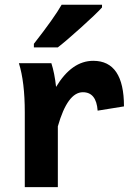

<svg xmlns="http://www.w3.org/2000/svg" viewBox="-20 -774 569 794"><path d="M219.2 0H82.5V-309.1Q82.5 -435.5 58.1 -512.7H192.4Q205.6 -472.2 211.9 -414.6Q276.9 -522.5 365.7 -522.5Q492.7 -522.5 492.7 -334L383.8 -316.4Q378.4 -392.6 322.8 -392.6Q259.3 -392.6 219.2 -251.5ZM219.2 -578.1H120.1V-592.8Q204.1 -700.2 234.9 -754.4H401.9V-743.2Q376.5 -715.3 315.2 -660.2Q253.9 -605 219.2 -578.1Z"/></svg>

Font: Cadman
Style: Bold
Weight: 700
Designer: Paul James MIller
Foundry: High-Logic / Made with FontCreator
Version: Version 2.114;March 28, 2021;FontCreator 13.0.0.2683 64-bit